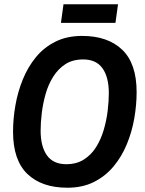

<svg xmlns="http://www.w3.org/2000/svg" viewBox="-20 -866 678 898"><path d="M295 12Q175 12 108 -52.5Q41 -117 41 -250Q41 -310 52 -373Q63 -436 86.5 -494Q110 -552 147.5 -598Q185 -644 239 -671Q293 -698 364 -698Q484 -698 551.5 -633.5Q619 -569 619 -435Q619 -375 608 -312Q597 -249 573 -191Q549 -133 511 -87.5Q473 -42 419.5 -15Q366 12 295 12ZM290 -98Q338 -98 372.5 -120Q407 -142 429.5 -178Q452 -214 465 -258Q478 -302 483.5 -347Q489 -392 489 -430Q489 -505 459.5 -546.5Q430 -588 369 -588Q320 -588 286 -566Q252 -544 229 -507.5Q206 -471 193.5 -427Q181 -383 175.5 -338Q170 -293 170 -255Q170 -181 199.5 -139.5Q229 -98 290 -98ZM265 -759 277 -846H532L520 -759Z"/></svg>

Font: Archivo Narrow
Style: Bold Italic
Weight: 700
Italic angle: -8°
Designer: Hector Gatti
Foundry: Omnibus-Type
Version: Version 3.002